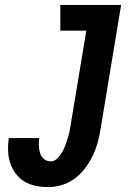

<svg xmlns="http://www.w3.org/2000/svg" viewBox="-20 -755 540 783"><path d="M177 8Q151 8 126 3Q101 -2 80 -14.5Q59 -27 44.5 -46.5Q30 -66 22 -89.5Q14 -113 13 -139Q12 -165 16 -191V-192H140Q138 -176 138.5 -160.5Q139 -145 143.5 -130.5Q148 -116 159.5 -106.5Q171 -97 187 -97Q202 -97 214 -109Q226 -121 233.5 -134.5Q241 -148 246.5 -162.5Q252 -177 256.5 -192Q261 -207 264 -221.5Q267 -236 269 -251L332 -630H226V-735H474L391 -234Q387 -206 379.5 -178Q372 -150 359.5 -123Q347 -96 329 -71.5Q311 -47 287 -28.5Q263 -10 234 -1Q205 8 177 8Z"/></svg>

Font: Iosevka Extrabold
Style: Italic
Weight: 800
Italic angle: -9°
Monospace: yes
Designer: Belleve Invis
Foundry: Belleve Invis
Version: Version 32.5.0; ttfautohint (v1.8.4)